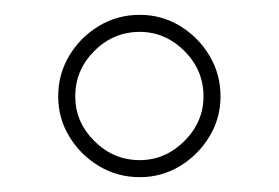

<svg xmlns="http://www.w3.org/2000/svg" viewBox="-20 -830 376 259"><path d="M168.5 -591Q138.5 -591 113.5 -606Q88.5 -621 73.5 -645.8Q58.5 -670.5 58.5 -700Q58.5 -730 73.5 -755Q88.5 -780 113.5 -795Q138.5 -810 168.5 -810Q198 -810 222.8 -795Q247.5 -780 262.5 -755Q277.5 -730 277.5 -700Q277.5 -670.5 262.5 -645.8Q247.5 -621 222.8 -606Q198 -591 168.5 -591ZM168.5 -614Q203 -614 228.8 -639.8Q254.5 -665.5 254.5 -700Q254.5 -735.5 228.8 -761.2Q203 -787 168.5 -787Q133 -787 107.2 -761.2Q81.5 -735.5 81.5 -700Q81.5 -665.5 107.2 -639.8Q133 -614 168.5 -614Z"/></svg>

Font: Big Shoulders Display Thin ExtraLight
Style: Regular
Weight: 250
Version: Version 2.002